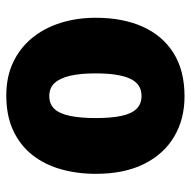

<svg xmlns="http://www.w3.org/2000/svg" viewBox="-18 -585 613 617"><g transform="rotate(90 288.5 -276.5)"><path d="M538.6 -277.8Q538.6 -216.8 523.4 -164.3Q508.3 -111.8 477.1 -72.8Q445.8 -33.7 398.4 -12Q351.1 9.8 287.1 9.8Q227.5 9.8 181.4 -11.7Q135.3 -33.2 103 -72Q70.8 -110.8 54 -163.3Q37.1 -215.8 37.1 -277.8Q37.1 -363.8 65.4 -427.7Q93.8 -491.7 149.9 -527.3Q206.1 -563 289.6 -563Q362.8 -563 418.9 -529.8Q475.1 -496.6 506.8 -433.1Q538.6 -369.6 538.6 -277.8ZM215.8 -276.9Q215.8 -228.5 223.4 -195.6Q231 -162.6 246.8 -145.5Q262.7 -128.4 288.6 -128.4Q314.9 -128.4 330.3 -145.3Q345.7 -162.1 352.5 -195.6Q359.4 -229 359.4 -277.8Q359.4 -327.1 352.5 -359.6Q345.7 -392.1 330.1 -408.4Q314.5 -424.8 288.1 -424.8Q250 -424.8 232.9 -388.2Q215.8 -351.6 215.8 -276.9Z"/></g></svg>

Font: Open Sans SemiCondensed ExtraBold
Style: Regular
Weight: 800
Width: 4
Designer: Monotype Design Team
Foundry: Monotype Imaging Inc.
Version: Version 3.000